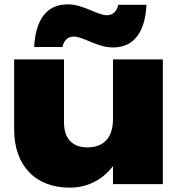

<svg xmlns="http://www.w3.org/2000/svg" viewBox="-20 -846 832 882"><path d="M728 0V-573H499V-299C499 -215 458 -169 381 -169C312 -169 274 -210 274 -284V-573H45V-251C45 -89 139 16 300 16C378 16 449 -17 499 -83V0ZM267 -630C273 -660 292 -678 319 -678C363 -678 426 -628 499 -628C599 -628 647 -704 653 -824H523C517 -793 498 -776 471 -776C427 -776 364 -826 291 -826C191 -826 143 -751 137 -630Z"/></svg>

Font: Bounded ExtBd
Style: Regular
Weight: 800
Designer: Vlad Churkin
Version: Version 3.0